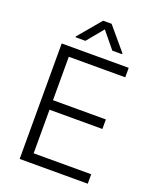

<svg xmlns="http://www.w3.org/2000/svg" viewBox="-168 -1037 929 1136"><g transform="rotate(20 296.5 -469.0)"><path d="M392.6 -789.6 308.1 -892.6 223.1 -789.6H161.1V-794.9L281.2 -937.5H334.5L454.6 -794.9V-789.6ZM96.7 0V-727.1H518.6V-667.5H163.1V-394H496.1V-334H163.1V-59.6H525.4V0Z"/></g></svg>

Font: Interop Light
Style: Regular
Weight: 300
Designer: Rasmus Andersson, Google, Jang Haemin
Foundry: jhaemin
Version: Version 1.007